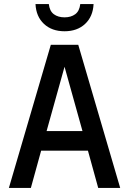

<svg xmlns="http://www.w3.org/2000/svg" viewBox="-20 -932 640 952"><path d="M24 0 232 -710H368L576 0H467L416 -185H184L133 0ZM300 -601 211 -282H389ZM300 -777Q237 -777 198 -813.5Q159 -850 156 -912H222Q226 -877 247 -861.5Q268 -846 300 -846Q332 -846 353 -861.5Q374 -877 378 -912H444Q441 -850 402 -813.5Q363 -777 300 -777Z"/></svg>

Font: Geist Mono Medium
Style: Regular
Weight: 500
Monospace: yes
Designer: Basement.studio, Andrés Briganti, Mateo Zaragoza
Foundry: Basement.studio, Vercel, Andrés Briganti, Guido Ferreyra, Mateo Zaragoza
Version: Version 1.500; ttfautohint (v1.8.4.7-5d5b)